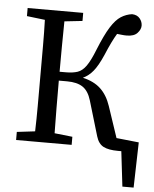

<svg xmlns="http://www.w3.org/2000/svg" viewBox="-58 -734 780 971"><g transform="rotate(5 331.5 -248.5)"><path d="M451 -54 398 -232Q384 -279 355 -298.5Q326 -318 275 -318H233Q233 -244 233.5 -179Q234 -114 235 -51L326 -41V0H44V-41L136 -52Q138 -115 138 -180Q138 -245 138 -310V-359Q138 -424 138 -489Q138 -554 136 -618L44 -629V-670H326V-629L235 -619Q234 -555 233.5 -489.5Q233 -424 233 -363H264Q300 -363 324 -371Q348 -379 367.5 -406.5Q387 -434 409 -490Q440 -567 465.5 -607.5Q491 -648 517 -664.5Q543 -681 573 -685Q599 -684 612.5 -667.5Q626 -651 626 -631Q626 -612 609 -593.5Q592 -575 555 -575Q542 -575 529.5 -576.5Q517 -578 506 -579Q482 -540 452 -468Q428 -413 405.5 -385Q383 -357 353 -343Q410 -330 444 -298Q478 -266 496 -212L549 -54L663 -42L657 188H600L579 10Q575 10 571 10Q567 10 563 10Q514 10 488 -3.5Q462 -17 451 -54Z"/></g></svg>

Font: Source Serif 4
Style: Regular
Weight: 400
Designer: Frank Grießhammer
Foundry: Adobe
Version: Version 4.005;hotconv 1.1.0;makeotfexe 2.6.0